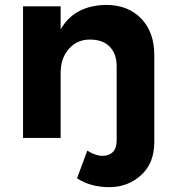

<svg xmlns="http://www.w3.org/2000/svg" viewBox="-20 -564 710 785"><path d="M74.2 0V-538.1H228V-443.8Q284.2 -542 414.1 -543.9Q503.9 -543.9 557.6 -487.8Q611.3 -431.6 610.8 -337.9V18.1Q610.4 104 556.6 152.3Q502.9 201.2 426.8 201.2Q350.6 201.2 294.9 165L336.9 51.8Q371.1 73.2 398.4 73.2Q425.8 73.2 441.4 57.6Q457 42 457 9.8V-293Q457 -343.8 428.7 -373Q400.4 -402.3 347.2 -402.3Q293.9 -401.9 260.7 -363.3Q227.5 -324.7 228 -265.1V0Z"/></svg>

Font: TruenoSBd
Style: Demi
Weight: 600
Designer: Julieta Ulanovsky
Foundry: Julieta Ulanovsky
Version: Version 3.001b